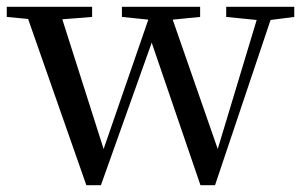

<svg xmlns="http://www.w3.org/2000/svg" viewBox="-26 -542 894 567"><path d="M642 -492 732 -483 617 -102 484 -484 565 -492V-522H334V-492L412 -484L280 -102L158 -485L246 -492V-522H-6V-492L57 -486L229 5H272L422 -416L566 5H609L773 -483L843 -492V-522H642Z"/></svg>

Font: Noto Serif HK Medium
Style: Regular
Weight: 500
Designer: Ryoko NISHIZUKA 西塚涼子 (kana & ideographs); Frank Grießhammer (Latin, Greek & Cyrillic); Wenlong ZHANG 张文龙 (bopomofo); San
Foundry: Adobe
Version: Version 2.001;hotconv 1.1.0;makeotfexe 2.6.0